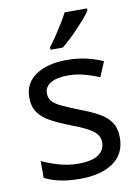

<svg xmlns="http://www.w3.org/2000/svg" viewBox="-87 -825 653 894"><g transform="rotate(-10 239.5 -378.0)"><path d="M434 -148Q434 -70 376 -30Q318 10 220 10Q164 10 123.5 1Q83 -8 52 -24V-104Q84 -88 129.5 -74.5Q175 -61 222 -61Q289 -61 319 -82.5Q349 -104 349 -140Q349 -160 338 -176Q327 -192 298.5 -208Q270 -224 217 -244Q165 -264 128 -284Q91 -304 71 -332Q51 -360 51 -404Q51 -472 106.5 -509Q162 -546 252 -546Q301 -546 343.5 -536.5Q386 -527 423 -510L393 -440Q359 -454 322 -464Q285 -474 246 -474Q192 -474 163.5 -456.5Q135 -439 135 -409Q135 -387 148 -371.5Q161 -356 191.5 -341.5Q222 -327 273 -307Q324 -288 360 -268Q396 -248 415 -219.5Q434 -191 434 -148ZM388 -756Q379 -742 362 -722Q345 -702 324.5 -680.5Q304 -659 283.5 -639.5Q263 -620 245 -606H187V-618Q202 -637 219.5 -663Q237 -689 254 -716.5Q271 -744 282 -766H388Z"/></g></svg>

Font: Noto Sans Kawi
Style: Regular
Weight: 400
Designer: Fadhl Haqq
Version: Version 1.000